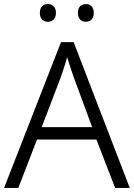

<svg xmlns="http://www.w3.org/2000/svg" viewBox="-20 -924 658 944"><path d="M176 -861C176 -832 192 -817 215 -817C239 -817 255 -832 255 -861C255 -889 239 -904 215 -904C192 -904 176 -889 176 -861ZM363 -861C363 -832 379 -817 402 -817C426 -817 441 -832 441 -861C441 -889 426 -904 402 -904C379 -904 363 -889 363 -861ZM546 0H618L342 -717H280L0 0H70L162 -238H454ZM343 -543 433 -299H185L278 -542C287 -567 300 -606 310 -643C319 -614 336 -561 343 -543Z"/></svg>

Font: Noto Sans Syriac Light
Style: Regular
Weight: 300
Designer: Patrick Giasson and the Monotype Design Team
Foundry: Monotype Imaging Inc.
Version: Version 3.000